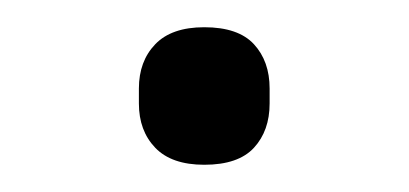

<svg xmlns="http://www.w3.org/2000/svg" viewBox="-20 -112 300 141"><path d="M130 9Q106 9 94 -3.5Q82 -16 82 -36V-47Q82 -67 94 -79.5Q106 -92 130 -92Q155 -92 166.5 -79.5Q178 -67 178 -47V-36Q178 -16 166.5 -3.5Q155 9 130 9Z"/></svg>

Font: IBM Plex Sans Light
Style: Regular
Weight: 300
Designer: Mike Abbink, Paul van der Laan, Pieter van Rosmalen
Foundry: Bold Monday
Version: Version 3.201